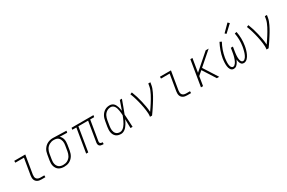

<svg xmlns="http://www.w3.org/2000/svg" viewBox="141 -2091 5118 3424"><g transform="rotate(-30 2700.0 -378.5)"><path d="M380 0Q359 0 338.5 -3.5Q318 -7 300.5 -16.5Q283 -26 270 -41Q257 -56 251 -75.5Q245 -95 245 -116Q245 -137 248 -158L304 -492H126V-530H353L290 -152Q287 -129 289 -107Q291 -85 304 -68.5Q317 -52 337.5 -45Q358 -38 380 -38H461V0Z M848 8Q818 8 789.5 1.5Q761 -5 738 -20Q715 -35 699.5 -58.5Q684 -82 676.5 -109.5Q669 -137 669.5 -166.5Q670 -196 675 -226L694 -336Q698 -362 706.5 -388Q715 -414 730.5 -437.5Q746 -461 767 -480.5Q788 -500 813 -512.5Q838 -525 864.5 -531.5Q891 -538 918 -538Q922 -538 925.5 -538Q929 -538 933 -538L1201 -530L1195 -492L1042 -496Q1061 -481 1074 -458.5Q1087 -436 1092.5 -411Q1098 -386 1097 -358.5Q1096 -331 1092 -304L1074 -194Q1069 -168 1060.5 -141.5Q1052 -115 1037 -91Q1022 -67 1000.5 -47Q979 -27 954 -14.5Q929 -2 901.5 3Q874 8 848 8ZM848 -30Q870 -30 892.5 -34.5Q915 -39 935.5 -50Q956 -61 973.5 -78Q991 -95 1002.5 -115Q1014 -135 1021 -157Q1028 -179 1032 -201L1050 -311Q1054 -333 1055 -355Q1056 -377 1052 -397.5Q1048 -418 1039 -437Q1030 -456 1015.5 -470Q1001 -484 981 -491Q961 -498 939 -499L926 -500Q924 -500 921 -500Q918 -500 915 -500Q893 -500 871.5 -494Q850 -488 830 -477Q810 -466 793 -449.5Q776 -433 764.5 -413Q753 -393 746 -372Q739 -351 735 -329L717 -219Q713 -196 712.5 -172.5Q712 -149 717 -127Q722 -105 733.5 -86Q745 -67 762.5 -54Q780 -41 802.5 -35.5Q825 -30 848 -30Z M1636 8Q1618 8 1600.5 3Q1583 -2 1571.5 -14.5Q1560 -27 1557 -45Q1554 -63 1557 -81L1625 -492H1425L1344 0H1301L1383 -492H1300L1306 -530H1757L1750 -492H1668L1600 -81Q1598 -71 1599.5 -61Q1601 -51 1607 -44Q1613 -37 1622.5 -33.5Q1632 -30 1642 -30H1657V8Z M2018 8Q1990 8 1963 1Q1936 -6 1915.5 -23Q1895 -40 1882.5 -63.5Q1870 -87 1865 -114Q1860 -141 1861.5 -169Q1863 -197 1867 -226L1886 -336Q1890 -361 1897.5 -386Q1905 -411 1918.5 -435Q1932 -459 1951 -479Q1970 -499 1993.5 -513Q2017 -527 2042.5 -532.5Q2068 -538 2094 -538Q2117 -538 2138 -529.5Q2159 -521 2174 -506Q2189 -491 2199 -471Q2209 -451 2216 -430Q2223 -409 2227 -387Q2231 -365 2235 -343Q2251 -390 2267.5 -436.5Q2284 -483 2300 -530H2343Q2318 -463 2294 -395.5Q2270 -328 2243 -261Q2248 -196 2251 -130.5Q2254 -65 2257 0H2214Q2213 -46 2212 -92Q2211 -138 2210 -184Q2200 -162 2189.5 -140.5Q2179 -119 2166 -99Q2153 -79 2138 -59.5Q2123 -40 2104 -25Q2085 -10 2063 -1Q2041 8 2018 8ZM2018 -30Q2044 -30 2067.5 -44.5Q2091 -59 2109 -79.5Q2127 -100 2140.5 -123Q2154 -146 2165.5 -170Q2177 -194 2187.5 -218.5Q2198 -243 2207 -268Q2206 -292 2203.5 -316Q2201 -340 2197.5 -363.5Q2194 -387 2187.5 -410Q2181 -433 2169.5 -453Q2158 -473 2138 -486.5Q2118 -500 2094 -500Q2073 -500 2052 -494.5Q2031 -489 2012 -477Q1993 -465 1978 -448Q1963 -431 1953 -411Q1943 -391 1937 -370.5Q1931 -350 1927 -329L1909 -219Q1906 -197 1904.5 -175Q1903 -153 1906 -132Q1909 -111 1917 -91.5Q1925 -72 1940 -57.5Q1955 -43 1975.5 -36.5Q1996 -30 2018 -30Z M2615 0Q2621 -34 2619 -68.5Q2617 -103 2612.5 -137Q2608 -171 2602 -204Q2596 -237 2589 -269.5Q2582 -302 2573.5 -334.5Q2565 -367 2556 -398.5Q2547 -430 2536 -461.5Q2525 -493 2513 -523L2552 -538Q2574 -484 2591.5 -427Q2609 -370 2622.5 -312Q2636 -254 2647 -195Q2658 -136 2661 -75Q2683 -106 2705 -138.5Q2727 -171 2747.5 -203.5Q2768 -236 2787.5 -269Q2807 -302 2824.5 -336Q2842 -370 2856.5 -405.5Q2871 -441 2877 -477L2886 -530H2929L2920 -477Q2915 -445 2903 -413.5Q2891 -382 2876.5 -351Q2862 -320 2845.5 -290Q2829 -260 2811 -230.5Q2793 -201 2774.5 -172Q2756 -143 2737 -114Q2718 -85 2698 -56.5Q2678 -28 2658 0Z M3380 0Q3359 0 3338.5 -3.5Q3318 -7 3300.5 -16.5Q3283 -26 3270 -41Q3257 -56 3251 -75.5Q3245 -95 3245 -116Q3245 -137 3248 -158L3304 -492H3126V-530H3353L3290 -152Q3287 -129 3289 -107Q3291 -85 3304 -68.5Q3317 -52 3337.5 -45Q3358 -38 3380 -38H3461V0Z M3665 0 3752 -530H3795L3749 -251L4068 -530H4129L3855 -291L4041 0H3992L3885 -168L3824 -263L3739 -189L3708 0Z M4339 8Q4319 8 4302.5 -1.5Q4286 -11 4276 -26.5Q4266 -42 4260.5 -60Q4255 -78 4252.5 -97Q4250 -116 4249.5 -135.5Q4249 -155 4250 -174.5Q4251 -194 4253 -214Q4255 -234 4258 -254Q4264 -290 4274 -327Q4284 -364 4296.5 -399.5Q4309 -435 4324.5 -470Q4340 -505 4357 -538L4395 -520Q4378 -488 4363 -455Q4348 -422 4336 -387.5Q4324 -353 4315 -318Q4306 -283 4300 -248Q4298 -235 4296.5 -222.5Q4295 -210 4294 -197.5Q4293 -185 4292 -172.5Q4291 -160 4291 -148Q4291 -136 4291.5 -123.5Q4292 -111 4294 -99Q4296 -87 4299 -75.5Q4302 -64 4308 -54Q4314 -44 4324 -37Q4334 -30 4346 -30Q4363 -30 4377.5 -42Q4392 -54 4402.5 -69Q4413 -84 4420 -100Q4427 -116 4433 -132Q4439 -148 4444 -165Q4449 -182 4453 -198.5Q4457 -215 4460 -231.5Q4463 -248 4466 -265L4479 -345H4522L4509 -265Q4507 -252 4505 -238.5Q4503 -225 4501.5 -211.5Q4500 -198 4499 -185Q4498 -172 4497.5 -158.5Q4497 -145 4497.5 -132Q4498 -119 4499.5 -106Q4501 -93 4504 -80.5Q4507 -68 4512.5 -57Q4518 -46 4528 -38Q4538 -30 4552 -30Q4568 -30 4582.5 -41.5Q4597 -53 4607 -67.5Q4617 -82 4624.5 -97.5Q4632 -113 4638 -129Q4644 -145 4648.5 -161Q4653 -177 4657 -193.5Q4661 -210 4664.5 -226Q4668 -242 4671 -259Q4682 -328 4681 -395.5Q4680 -463 4667 -530L4708 -538Q4722 -468 4723.5 -397Q4725 -326 4713 -254Q4710 -234 4705.5 -214Q4701 -194 4695.5 -174.5Q4690 -155 4683 -135.5Q4676 -116 4667 -97Q4658 -78 4646.5 -59.5Q4635 -41 4620 -26Q4605 -11 4585.5 -1.5Q4566 8 4546 8Q4531 8 4518 3Q4505 -2 4496 -12Q4487 -22 4481.5 -34Q4476 -46 4472 -59Q4468 -72 4466 -86Q4464 -100 4463 -114Q4457 -100 4450 -86Q4443 -72 4435 -59Q4427 -46 4417 -33.5Q4407 -21 4395 -11.5Q4383 -2 4368 3Q4353 8 4339 8ZM4537 -598 4510 -622 4652 -765 4684 -735Z M5015 0Q5021 -34 5019 -68.5Q5017 -103 5012.5 -137Q5008 -171 5002 -204Q4996 -237 4989 -269.5Q4982 -302 4973.5 -334.5Q4965 -367 4956 -398.5Q4947 -430 4936 -461.5Q4925 -493 4913 -523L4952 -538Q4974 -484 4991.5 -427Q5009 -370 5022.5 -312Q5036 -254 5047 -195Q5058 -136 5061 -75Q5083 -106 5105 -138.5Q5127 -171 5147.5 -203.5Q5168 -236 5187.5 -269Q5207 -302 5224.5 -336Q5242 -370 5256.5 -405.5Q5271 -441 5277 -477L5286 -530H5329L5320 -477Q5315 -445 5303 -413.5Q5291 -382 5276.5 -351Q5262 -320 5245.5 -290Q5229 -260 5211 -230.5Q5193 -201 5174.5 -172Q5156 -143 5137 -114Q5118 -85 5098 -56.5Q5078 -28 5058 0Z"/></g></svg>

Font: Iosevka Slab XLtEx
Style: Italic
Weight: 200
Width: 7
Italic angle: -9°
Monospace: yes
Designer: Belleve Invis
Foundry: Belleve Invis
Version: Version 11.1.0; ttfautohint (v1.8.3)